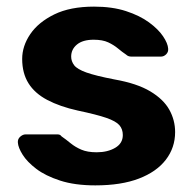

<svg xmlns="http://www.w3.org/2000/svg" viewBox="-20 -550 582 580"><path d="M268 10Q206 10 161.5 -4.5Q117 -19 89.5 -40Q62 -61 48.5 -82.5Q35 -104 34 -119Q33 -130 41 -137Q49 -144 57 -144H154Q157 -144 160 -143Q163 -142 166 -138Q179 -129 193 -117.5Q207 -106 225.5 -98Q244 -90 272 -90Q305 -90 328 -103.5Q351 -117 351 -142Q351 -160 340.5 -172Q330 -184 301 -194Q272 -204 215 -216Q161 -228 123 -248Q85 -268 66 -298.5Q47 -329 47 -372Q47 -411 71.5 -447Q96 -483 144 -506.5Q192 -530 264 -530Q319 -530 360.5 -516.5Q402 -503 430 -482.5Q458 -462 472.5 -440.5Q487 -419 488 -403Q489 -393 482 -386Q475 -379 466 -379H377Q372 -379 368 -380.5Q364 -382 361 -385Q349 -393 336.5 -403.5Q324 -414 307 -422Q290 -430 263 -430Q230 -430 212.5 -415.5Q195 -401 195 -379Q195 -365 204 -353Q213 -341 241 -331Q269 -321 326 -310Q394 -298 434 -274Q474 -250 491.5 -218.5Q509 -187 509 -151Q509 -104 481 -67.5Q453 -31 399.5 -10.5Q346 10 268 10Z"/></svg>

Font: Rubik SemiBold
Style: Regular
Weight: 600
Designer: Hubert and Fischer
Foundry: Hubert and Fischer
Version: Version 2.300;gftools[0.9.30]